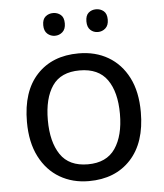

<svg xmlns="http://www.w3.org/2000/svg" viewBox="-53 -777 711 833"><g transform="rotate(-5 302.5 -360.0)"><path d="M551 -269Q551 -136 483.5 -63Q416 10 301 10Q230 10 174.5 -22.5Q119 -55 87 -117.5Q55 -180 55 -269Q55 -402 122 -474Q189 -546 304 -546Q377 -546 432.5 -513.5Q488 -481 519.5 -419.5Q551 -358 551 -269ZM146 -269Q146 -174 183.5 -118.5Q221 -63 303 -63Q384 -63 422 -118.5Q460 -174 460 -269Q460 -364 422 -418Q384 -472 302 -472Q220 -472 183 -418Q146 -364 146 -269ZM162 -681Q162 -707 176 -718.5Q190 -730 209 -730Q228 -730 242 -718.5Q256 -707 256 -681Q256 -656 242 -643.5Q228 -631 209 -631Q190 -631 176 -643.5Q162 -656 162 -681ZM350 -681Q350 -707 363.5 -718.5Q377 -730 396 -730Q415 -730 429 -718.5Q443 -707 443 -681Q443 -656 429 -643.5Q415 -631 396 -631Q377 -631 363.5 -643.5Q350 -656 350 -681Z"/></g></svg>

Font: Noto Sans IKEA
Style: Regular
Weight: 400
Designer: Monotype Design Team
Foundry: Monotype Imaging Inc.
Version: Version 2.001